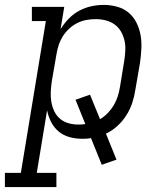

<svg xmlns="http://www.w3.org/2000/svg" viewBox="-67 -558 687 783"><path d="M-47 205V147H18L120 -472H63V-530H195L180 -439Q194 -462 213.5 -482Q233 -502 256.5 -514.5Q280 -527 305.5 -532.5Q331 -538 356 -538Q384 -538 411 -530.5Q438 -523 458 -506Q478 -489 490 -464.5Q502 -440 506.5 -413.5Q511 -387 509.5 -358.5Q508 -330 504 -302L485 -192Q481 -165 472.5 -139Q464 -113 449 -89Q434 -65 412.5 -45Q391 -25 365 -13L408 93L348 114L304 5Q295 7 286 7.5Q277 8 268 8Q241 8 216 1Q191 -6 172 -22Q153 -38 141.5 -60.5Q130 -83 125 -108L83 147H163V205ZM253 -50Q260 -50 267 -50.5Q274 -51 281 -52L241 -151L300 -172L341 -72Q358 -82 372.5 -97Q387 -112 397 -129Q407 -146 413 -164.5Q419 -183 422 -202L440 -312Q443 -332 444 -353Q445 -374 440.5 -393.5Q436 -413 426 -430Q416 -447 400 -458.5Q384 -470 364 -475Q344 -480 323 -480Q304 -480 285 -476.5Q266 -473 248 -464Q230 -455 214.5 -440.5Q199 -426 188.5 -409Q178 -392 172 -373Q166 -354 163 -335L144 -225Q141 -204 140 -183Q139 -162 142.5 -142Q146 -122 154.5 -104Q163 -86 178 -73.5Q193 -61 212.5 -55.5Q232 -50 253 -50Z"/></svg>

Font: Iosevka Curly Slab LtEx
Style: Italic
Weight: 300
Width: 7
Italic angle: -9°
Monospace: yes
Designer: Belleve Invis
Foundry: Belleve Invis
Version: Version 11.1.0; ttfautohint (v1.8.3)